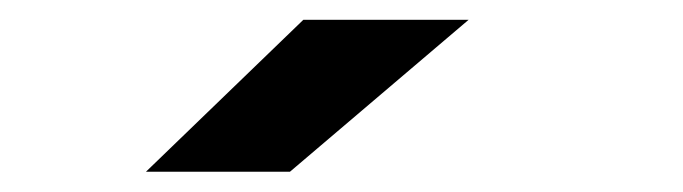

<svg xmlns="http://www.w3.org/2000/svg" viewBox="-20 -732 690 194"><path d="M273 -558.5H127.5L286.5 -712H453.5Z"/></svg>

Font: Trispace
Style: Bold
Weight: 700
Designer: Tyler Finck
Foundry: Etcetera Type Company
Version: Version 1.210; ttfautohint (v1.8.3)